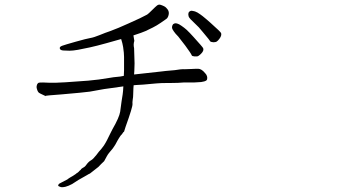

<svg xmlns="http://www.w3.org/2000/svg" viewBox="-20 -741 1540 820"><path d="M846.7 -603.5Q828.1 -627 813.5 -639.6Q800.8 -651.4 793.5 -659.2Q786.1 -667 785.2 -672.9Q783.2 -679.7 785.2 -686.5Q787.1 -691.4 792 -693.4Q796.9 -696.3 803.7 -694.3Q812.5 -693.4 823.2 -687.5Q835.9 -679.7 845.7 -671.9Q860.4 -660.2 878.9 -643.6Q922.9 -604.5 924.3 -599.6Q925.8 -594.7 924.3 -588.9Q922.9 -583 917 -575.2Q911.1 -567.4 906.2 -564Q901.4 -560.5 891.6 -560.5Q879.9 -561.5 877.9 -564.5Q877.9 -566.4 846.7 -603.5ZM771.5 -545.9Q745.1 -580.1 741.2 -585Q728.5 -597.7 722.7 -606.4Q716.8 -614.3 714.8 -621.1Q713.9 -627 716.8 -633.8Q718.8 -638.7 724.6 -640.6Q729.5 -642.6 736.3 -640.6Q744.1 -638.7 754.9 -630.9Q766.6 -623 776.4 -614.3Q790 -601.6 806.6 -583Q845.7 -540 847.7 -535.2Q849.6 -530.3 847.7 -524.4Q845.7 -518.6 838.9 -511.7Q832 -504.9 827.1 -502Q822.3 -499 811 -500Q799.8 -501 798.8 -504.9Q795.9 -512.7 771.5 -545.9ZM763.7 -388.7Q740.2 -386.7 717.8 -386.7Q660.2 -386.7 648.4 -384.8Q577.1 -377.9 561.5 -377.9Q556.6 -377.9 550.8 -377Q549.8 -369.1 549.8 -365.2Q548.8 -342.8 548.8 -336.9Q548.8 -326.2 546.9 -316.4Q544.9 -302.7 545.9 -296.9Q546.9 -284.2 516.6 -200.2Q512.7 -188.5 509.8 -178.7Q509.8 -177.7 508.8 -177.7H507.8Q506.8 -176.8 504.9 -173.8Q503.9 -171.9 502.9 -170.9Q500 -166 497.1 -164.1Q494.1 -161.1 494.1 -160.2Q491.2 -155.3 488.3 -151.4Q486.3 -148.4 482.4 -141.6Q471.7 -120.1 461.9 -107.4Q441.4 -84 436.5 -74.2Q425.8 -53.7 424.8 -52.7Q411.1 -40 400.4 -28.3Q391.6 -21.5 381.8 -13.7Q366.2 -2 364.3 0Q357.4 2.9 351.6 6.8Q345.7 10.7 337.9 14.6Q329.1 19.5 315.4 27.3Q302.7 36.1 288.1 44.9Q271.5 53.7 259.8 56.6Q242.2 60.5 236.3 56.6Q233.4 55.7 231.4 54.7Q227.5 52.7 228.5 50.8L229.5 47.9Q231.4 43 241.2 39.1Q264.6 26.4 267.6 25.4Q273.4 20.5 280.3 16.6Q287.1 12.7 292 9.8Q298.8 4.9 303.7 2Q307.6 -2 310.5 -2.9Q313.5 -4.9 316.4 -7.8Q319.3 -11.7 322.3 -13.7Q325.2 -15.6 327.1 -19.5Q329.1 -21.5 334 -24.4Q342.8 -28.3 348.6 -37.1Q358.4 -50.8 369.1 -56.6Q377.9 -61.5 391.6 -79.1Q401.4 -92.8 413.1 -105.5Q425.8 -121.1 430.7 -130.9Q436.5 -140.6 444.3 -157.2Q448.2 -165 452.1 -172.9Q456.1 -180.7 460 -188.5Q489.3 -239.3 493.2 -263.7Q500 -316.4 503.9 -337.9Q505.9 -351.6 506.8 -372.1Q461.9 -366.2 458 -365.2Q414.1 -359.4 412.1 -358.4Q370.1 -350.6 363.3 -349.6Q334 -345.7 243.2 -337.9Q172.9 -333 173.8 -331.1Q172.9 -331.1 171.9 -332Q148.4 -342.8 146.5 -344.7Q140.6 -349.6 137.7 -361.3Q134.8 -369.1 137.7 -377.9Q139.6 -384.8 145.5 -387.7Q148.4 -388.7 164.1 -388.7Q175.8 -388.7 189.5 -387.7Q209 -387.7 219.7 -387.7Q225.6 -387.7 259.8 -389.6L356.4 -396.5Q402.3 -400.4 446.3 -408.2Q460 -411.1 493.2 -414.1Q502 -416 508.8 -417Q508.8 -427.7 509.8 -441.4Q509.8 -466.8 509.8 -470.7V-498Q509.8 -513.7 505.9 -540Q502.9 -557.6 498 -572.3Q498 -573.2 497.1 -574.2Q462.9 -564.5 434.6 -556.6Q392.6 -544.9 363.8 -538.6Q335 -532.2 313 -528.3Q291 -524.4 276.9 -524.4Q262.7 -524.4 250 -525.4Q237.3 -526.4 235.4 -533.7Q233.4 -541 245.1 -545.4Q256.8 -549.8 303.7 -563Q350.6 -576.2 365.7 -578.6Q380.9 -581.1 405.8 -591.3Q430.7 -601.6 451.2 -608.4Q483.4 -620.1 528.3 -640.6Q585.9 -666 608.4 -678.7Q613.3 -681.6 629.9 -698.2Q643.6 -711.9 650.4 -717.3Q657.2 -722.7 664.6 -720.7Q671.9 -718.8 680.7 -714.4Q689.5 -710 696.3 -700.2Q703.1 -690.4 700.2 -677.7Q697.3 -665 690.4 -660.2Q683.6 -655.3 666.5 -643.6Q649.4 -631.8 632.8 -623.5Q616.2 -615.2 601.6 -608.4Q588.9 -602.5 549.8 -589.8Q549.8 -586.9 550.8 -584Q553.7 -570.3 553.7 -566.4Q548.8 -551.8 552.7 -535.2L554.7 -470.7Q554.7 -450.2 553.7 -438.5Q553.7 -436.5 552.7 -422.9Q652.3 -433.6 667 -435.5Q679.7 -437.5 726.6 -441.4Q753.9 -446.3 768.6 -445.3Q781.2 -445.3 795.9 -446.3Q810.5 -447.3 818.4 -447.3Q830.1 -447.3 833 -446.3Q839.8 -444.3 847.7 -437.5Q857.4 -427.7 861.3 -421.9Q865.2 -415 865.2 -408.2Q865.2 -400.4 861.3 -397.5Q854.5 -392.6 838.9 -390.6Q832 -389.6 807.6 -388.7Q795.9 -388.7 787.1 -388.7Q764.6 -388.7 763.7 -388.7ZM175.8 -330.1Q174.8 -330.1 173.8 -331.1Q173.8 -330.1 175.8 -330.1ZM175.8 -330.1Q175.8 -330.1 175.8 -330.1Q175.8 -330.1 175.8 -330.1Z"/></svg>

Font: ToneOZ-YinPZ-Tsuipita-TC
Style: Regular
Weight: 400
Designer: ÂÆ£ÂøóÂáåJeffrey Xuan(jeffreyx@gmail.com, ToneOZ.com) ÈòøÂù§(cjkFonts)
Foundry: ToneOZ
Version: Version 0.24071